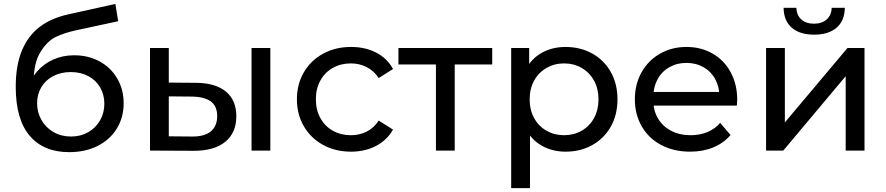

<svg xmlns="http://www.w3.org/2000/svg" viewBox="-20 -778 4580 992"><path d="M61.3 -329.6Q61.3 -440.7 93.4 -517.3Q125.6 -593.9 185.4 -639.3Q245.3 -684.7 334.1 -704.1L576.1 -757.7L590.6 -668.3L367.4 -620.3Q311.9 -607.7 268.7 -587.5Q225.6 -567.3 189.4 -510Q153.3 -452.7 153.3 -348.9Q153.3 -324.6 156 -308.6Q159 -280 159.4 -270.1L119.1 -311.3Q135.4 -366.9 170.4 -407.5Q205.3 -448.1 254.9 -470.3Q304.4 -492.4 363.4 -492.4Q436.1 -492.4 494.3 -460.9Q552.4 -429.3 585.6 -372.7Q618.9 -316.1 618.9 -244.7Q618.9 -171.6 583.9 -114.3Q549 -57 485.1 -24.4Q421.1 8.1 337.6 8.1Q205.4 8.1 133.4 -76.6Q61.3 -161.3 61.3 -329.6ZM519.1 -242.1Q519.1 -288.7 497.4 -326.3Q475.7 -363.9 436.2 -384.8Q396.7 -405.7 345.4 -405.7Q295 -405.7 255.5 -385.2Q216 -364.7 193.9 -328Q171.7 -291.3 171.7 -244.7Q171.7 -197.3 194.3 -157.8Q216.9 -118.3 256.8 -95.4Q296.7 -72.6 347.1 -72.6Q396.7 -72.6 435.8 -95Q474.9 -117.4 497 -156.1Q519.1 -194.7 519.1 -242.1Z M755 0V-529.9H852.1V-351.3L994.1 -350.1Q1094.4 -349 1147.7 -304.4Q1201 -259.7 1201 -177.4Q1201 -91.3 1143 -44.6Q1085 2.1 978.3 1.1ZM1102.1 -178.1Q1102.1 -229.4 1069.6 -253.6Q1037 -277.9 970.9 -279L852.1 -280.1V-73.7L970.9 -72.6Q1035.1 -71.6 1068.6 -98.7Q1102.1 -125.9 1102.1 -178.1ZM1279.6 -529.9H1376.7V0H1279.6Z M1514 -265Q1514 -342.7 1549.9 -404.4Q1585.9 -466 1649.4 -500.7Q1713 -535.4 1793.7 -535.4Q1867 -535.4 1923.6 -506.2Q1980.3 -477 2010.6 -421.4L1936.6 -374.7Q1911.9 -412.1 1874.6 -431.3Q1837.3 -450.4 1792.9 -450.4Q1741.3 -450.4 1700.2 -427.6Q1659.1 -404.9 1635.6 -362.6Q1612 -320.4 1612 -265Q1612 -209.4 1635.6 -167.3Q1659.1 -125.1 1700.2 -102.3Q1741.3 -79.4 1792.9 -79.4Q1837.3 -79.4 1874.6 -98.1Q1911.9 -116.9 1936.6 -155.1L2010.6 -108.4Q1979.4 -53.7 1922.8 -24.1Q1866.1 5.6 1793.7 5.6Q1713 5.6 1649.4 -29.2Q1585.9 -64 1549.9 -125.6Q1514 -187.3 1514 -265Z M2232.3 -470 2255.7 -444.9H2038.6V-529.9H2523.1V-444.9H2306L2329.4 -470V0H2232.3Z M2661.9 -265.3Q2661.9 -352.7 2693.1 -413.6Q2724.3 -474.4 2778.6 -504.9Q2833 -535.4 2902.1 -535.4Q2979 -535.4 3039.9 -501.5Q3100.9 -467.6 3135.6 -406.3Q3170.3 -345 3170.3 -264.9Q3170.3 -184.7 3135.6 -123.5Q3100.9 -62.3 3039.9 -28.4Q2979 5.6 2902.1 5.6Q2834.4 5.6 2779.8 -24.9Q2725.1 -55.4 2693.5 -116.6Q2661.9 -177.9 2661.9 -265.3ZM2621.1 -529.9H2714V-387.9L2708.3 -263.9L2718.3 -139.9V194H2621.1ZM3072.3 -264.9Q3072.3 -319.4 3049.2 -361.5Q3026.1 -403.5 2985.3 -427Q2944.5 -450.4 2894.4 -450.4Q2844.4 -450.4 2803.6 -427Q2762.8 -403.5 2739.7 -361.5Q2716.6 -319.4 2716.6 -264.9Q2716.6 -210.3 2739.7 -168.1Q2762.8 -125.8 2803.6 -102.6Q2844.4 -79.4 2894.4 -79.4Q2944.5 -79.4 2985.3 -102.6Q3026.1 -125.8 3049.2 -168.1Q3072.3 -210.3 3072.3 -264.9Z M3260.1 -265Q3260.1 -342.6 3294.6 -404.2Q3329 -465.9 3389.9 -500.6Q3450.9 -535.4 3526.6 -535.4Q3602.1 -535.4 3661.9 -501.1Q3721.6 -466.9 3755.2 -404.6Q3788.9 -342.3 3788.9 -262.3Q3788 -247.4 3787.1 -232.4H3336.3V-302.9H3735.9L3697 -278.4Q3697 -328.3 3675.8 -368.2Q3654.6 -408.1 3615.2 -430.6Q3575.9 -453 3526.6 -453Q3477.3 -453 3438 -430.6Q3398.7 -408.1 3377.1 -367.8Q3355.4 -327.4 3355.4 -275.9V-259.9Q3355.4 -207 3379.6 -166.1Q3403.7 -125.1 3447.5 -102.3Q3491.3 -79.4 3548.1 -79.4Q3595.1 -79.4 3633.9 -95.2Q3672.7 -111 3701 -143.1L3754.4 -80.3Q3718.7 -38.4 3665.3 -16.4Q3611.9 5.6 3545.6 5.6Q3461.3 5.6 3396.4 -28.8Q3331.4 -63.1 3295.8 -124.9Q3260.1 -186.6 3260.1 -265Z M3938 -529.9H4035.1V-145.4L4358.6 -529.9H4446.6V0H4349.4V-384.4L4026.9 0H3938ZM4028.6 -737.6H4094.7Q4095.5 -700.1 4119.9 -677.8Q4144.3 -655.6 4185.4 -655.6Q4226.6 -655.6 4251.4 -677.8Q4276.2 -700.1 4277 -737.6H4344.9Q4343.9 -670.3 4302 -634.6Q4260.1 -598.9 4186.3 -598.9Q4112.4 -598.9 4071 -634.6Q4029.6 -670.3 4028.6 -737.6Z"/></svg>

Font: iiserrat Thin
Style: Regular
Weight: 100
Designer: Akira Ohta
Foundry: Akira Ohta
Version: Version 1.200;Glyphs 3.3.1 (3343)